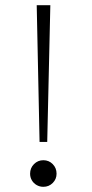

<svg xmlns="http://www.w3.org/2000/svg" viewBox="-20 -708 354 740"><path d="M132.5 -161 121.5 -688H174L162 -161ZM147 12Q133 12 121.2 5.2Q109.5 -1.5 102.8 -13Q96 -24.5 96 -38.5Q96 -60.5 111 -75.5Q126 -90.5 147 -90.5Q168.5 -90.5 183.2 -75.5Q198 -60.5 198 -38.5Q198 -17.5 183.2 -2.8Q168.5 12 147 12Z"/></svg>

Font: League Spartan Thin ExtraLight
Style: Regular
Weight: 250
Version: Version 2.002